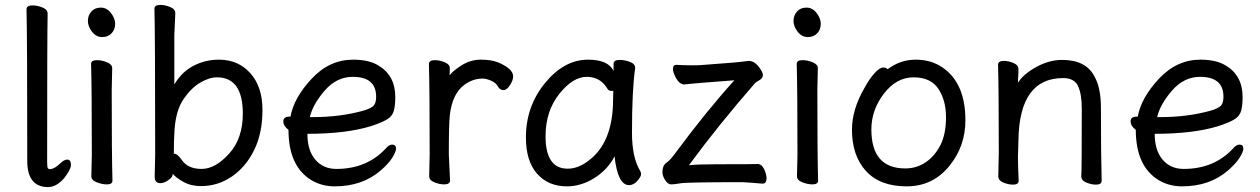

<svg xmlns="http://www.w3.org/2000/svg" viewBox="-20 -735 5133 782"><path d="M176 27Q93 27 91 -75Q91 -590 88 -697Q88 -713 113 -713Q132 -713 153 -704.5Q174 -696 174 -679Q172 -590 172 -78Q172 -53 175 -49.5Q178 -46 184 -46Q203 -47 228 -72Q242 -85 254 -85Q269 -85 269 -63Q269 -45 241 -9Q209 27 176 27Z M415 16Q396 16 374 7.5Q352 -1 352 -17L354 -105Q354 -368 351 -475Q351 -490 375 -490Q394 -490 415.5 -481.5Q437 -473 437 -457L435 -368Q435 -105 438 1Q438 16 415 16ZM338 -650Q338 -672 352 -688Q366 -704 391 -704Q415 -704 432 -682Q449 -660 449 -638Q449 -615 434.5 -599.5Q420 -584 396 -584Q372 -584 355 -605.5Q338 -627 338 -650Z M969 -272Q969 -420 864 -420Q832 -420 795.5 -398.5Q759 -377 728 -332Q697 -287 691 -209Q688 -167 688 -111L687 -110Q687 -109 689 -109Q703 -109 720 -84Q745 -47 801 -47Q857 -47 913 -109Q969 -171 969 -272ZM798 23Q757 23 725.5 5Q694 -13 684 -27V-30L683 -21Q681 -12 664.5 -0.5Q648 11 633 11Q610 11 610 -15L612 -106Q612 -593 609 -699Q609 -715 633 -715Q652 -715 673 -706.5Q694 -698 694 -681L690 -592V-391Q720 -442 768 -467Q816 -492 872 -492Q950 -492 999.5 -437Q1049 -382 1049 -287Q1049 -193 1015.5 -124.5Q982 -56 925 -16.5Q868 23 798 23Z M1254 -258Q1365 -258 1459 -284Q1493 -294 1502.5 -305.5Q1512 -317 1512 -341Q1512 -422 1417 -422Q1351 -422 1302.5 -366Q1254 -310 1242 -258ZM1343 24Q1290 24 1247 -2Q1155 -59 1155 -206Q1134 -222 1134 -241Q1134 -260 1159 -260H1163Q1177 -337 1249.5 -414.5Q1322 -492 1418 -492Q1482 -492 1520 -469Q1590 -428 1590 -340Q1590 -305 1584 -283.5Q1578 -262 1557 -249Q1536 -236 1490 -221Q1389 -190 1232 -190Q1232 -123 1264 -85Q1296 -47 1350 -47Q1473 -47 1550 -129Q1564 -146 1577 -146Q1593 -146 1593 -130Q1593 -117 1578 -93Q1563 -69 1532 -42Q1457 24 1343 24Z M1789 16Q1770 16 1749 7.5Q1728 -1 1728 -18L1730 -106Q1730 -367 1727 -474Q1727 -490 1751 -490Q1770 -490 1791 -481.5Q1812 -473 1812 -458Q1812 -436 1811 -428Q1822 -444 1857 -467Q1895 -492 1938 -492Q1980 -492 2007 -481.5Q2034 -471 2052 -456Q2070 -441 2070 -424Q2070 -408 2057 -388Q2044 -368 2031 -368Q2017 -368 2009 -381Q2000 -398 1980 -406.5Q1960 -415 1946 -415Q1906 -415 1872 -390Q1822 -354 1812 -265Q1808 -230 1808 -106L1813 0Q1813 16 1789 16Z M2292 -48Q2334 -48 2375 -79Q2477 -153 2477 -330L2478 -365H2469Q2460 -365 2455 -372Q2426 -422 2370 -422Q2313 -422 2257.5 -352Q2202 -282 2202 -180Q2202 -48 2292 -48ZM2289 24Q2213 24 2167.5 -27.5Q2122 -79 2122 -175Q2122 -302 2200 -397Q2278 -492 2375 -492Q2457 -492 2479 -446V-475Q2479 -491 2504 -491Q2524 -491 2545.5 -483Q2567 -475 2567 -458Q2554 -368 2554 -195Q2554 -92 2588 -38Q2591 -32 2591 -25Q2591 -16 2576 1.5Q2561 19 2542 19Q2496 19 2483 -98Q2455 -44 2401 -10Q2347 24 2289 24Z M2714 16Q2700 16 2689 -1.5Q2678 -19 2678 -34Q2678 -47 2682 -57Q2686 -67 2698 -75Q2710 -83 2734 -116Q2857 -282 2971 -408Q2796 -395 2768 -391Q2744 -391 2728 -428Q2721 -443 2721 -455Q2721 -471 2735 -471Q2762 -469 2799 -469Q2827 -469 2836 -470Q2992 -481 3029 -487Q3057 -487 3078 -452Q3087 -439 3087 -429Q3087 -416 3073 -408.5Q3059 -401 3054 -395Q2904 -223 2786 -62Q2823 -66 2900 -66Q3050 -66 3066 -67Q3082 -67 3092 -46.5Q3102 -26 3102 -9Q3102 13 3085 13Q3044 9 3004 7Q2779 7 2752 11.5Q2725 16 2714 16Z M3289 16Q3270 16 3248 7.5Q3226 -1 3226 -17L3228 -105Q3228 -368 3225 -475Q3225 -490 3249 -490Q3268 -490 3289.5 -481.5Q3311 -473 3311 -457L3309 -368Q3309 -105 3312 1Q3312 16 3289 16ZM3212 -650Q3212 -672 3226 -688Q3240 -704 3265 -704Q3289 -704 3306 -682Q3323 -660 3323 -638Q3323 -615 3308.5 -599.5Q3294 -584 3270 -584Q3246 -584 3229 -605.5Q3212 -627 3212 -650Z M3667 -49Q3714 -49 3751 -74.5Q3788 -100 3810.5 -144.5Q3833 -189 3833 -258Q3833 -326 3802 -373Q3771 -420 3701 -420Q3631 -420 3580 -353.5Q3529 -287 3529 -208Q3529 -49 3667 -49ZM3673 24Q3564 24 3507 -38.5Q3450 -101 3450 -207Q3450 -289 3501 -377Q3521 -414 3542 -437Q3563 -460 3577 -460Q3590 -460 3595 -453Q3647 -492 3709 -492Q3771 -492 3816 -462Q3912 -399 3912 -245Q3912 -141 3849 -62Q3781 24 3673 24Z M4444 17Q4425 17 4404.5 8.5Q4384 0 4384 -17Q4386 -34 4386 -293Q4386 -351 4371 -384Q4356 -417 4310 -417Q4131 -417 4128 -162L4126 -97Q4126 -59 4129 1Q4129 17 4106 17Q4087 17 4066.5 8.5Q4046 0 4046 -17L4048 -115Q4048 -364 4045 -471Q4045 -487 4069 -487Q4087 -487 4107.5 -478.5Q4128 -470 4128 -453V-439Q4126 -411 4126 -398Q4148 -433 4200.5 -462Q4253 -491 4306 -491Q4402 -491 4437 -425Q4464 -378 4464 -297Q4464 -105 4467 1Q4467 17 4444 17Z M4705 -258Q4816 -258 4910 -284Q4944 -294 4953.5 -305.5Q4963 -317 4963 -341Q4963 -422 4868 -422Q4802 -422 4753.5 -366Q4705 -310 4693 -258ZM4794 24Q4741 24 4698 -2Q4606 -59 4606 -206Q4585 -222 4585 -241Q4585 -260 4610 -260H4614Q4628 -337 4700.5 -414.5Q4773 -492 4869 -492Q4933 -492 4971 -469Q5041 -428 5041 -340Q5041 -305 5035 -283.5Q5029 -262 5008 -249Q4987 -236 4941 -221Q4840 -190 4683 -190Q4683 -123 4715 -85Q4747 -47 4801 -47Q4924 -47 5001 -129Q5015 -146 5028 -146Q5044 -146 5044 -130Q5044 -117 5029 -93Q5014 -69 4983 -42Q4908 24 4794 24Z"/></svg>

Font: LXGW WenKai Lite
Style: Bold
Weight: 700
Designer: LXGW / Fontworks Inc.
Foundry: LXGW / Fontworks Inc.
Version: Version 1.330;April 28, 2024